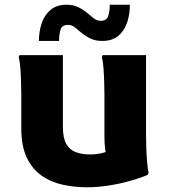

<svg xmlns="http://www.w3.org/2000/svg" viewBox="-20 -780 714 812"><path d="M347.4 12Q294.7 12 245 1.1Q195.3 -9.7 155.9 -37.3Q116.4 -64.8 93.2 -113.6Q70 -162.4 70 -238V-380.4Q70 -400.4 69.1 -431Q68.3 -461.6 66.1 -491.2Q63.9 -520.8 59.2 -538.8L62.6 -546.8H246V-243.2Q246 -196.8 260.3 -171.5Q274.5 -146.1 300.5 -136.5Q326.4 -126.8 360.5 -126.8Q389 -126.8 414.1 -133.4Q439.2 -139.9 459.3 -146.2L434.6 -107.5Q428.5 -122.9 425 -147.1Q421.6 -171.2 421.6 -207.2V-380.4Q421.6 -400.4 420.7 -431Q419.9 -461.6 417.7 -491.2Q415.5 -520.8 410.8 -538.8L414.2 -546.8H597.6V-210Q597.6 -190 598.5 -158.7Q599.3 -127.4 601.9 -97.1Q604.4 -66.8 608.4 -48.8L605 -40.8Q572 -26.6 529.7 -14.8Q487.4 -2.9 440.6 4.5Q393.7 12 347.4 12ZM144.6 -606.8Q144.6 -647 156.4 -681.9Q168.3 -716.9 194 -738.4Q219.6 -760 261.4 -760Q291.4 -760 313.1 -748.7Q334.8 -737.4 351.5 -722.8Q364.9 -711.5 377.6 -701.8Q390.3 -692 406.3 -692Q430.3 -692 437.3 -711.4Q444.2 -730.9 444.2 -760H529.4Q529.4 -719.8 517.6 -684.8Q505.7 -649.9 480.1 -628.3Q454.4 -606.8 412.6 -606.8Q384 -606.8 362.7 -617Q341.3 -627.3 324.6 -641.2Q310.5 -653.2 297.3 -664Q284 -674.8 267 -674.8Q243 -674.8 236.4 -655.3Q229.8 -635.9 229.8 -606.8Z"/></svg>

Font: Kufam
Style: Regular
Weight: 400
Designer: Wael Morcos, Artur Schmal
Foundry: Original Type
Version: Version 1.301; ttfautohint (v1.8.3)